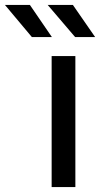

<svg xmlns="http://www.w3.org/2000/svg" viewBox="-118 -757 417 777"><path d="M11 -607H92L3 -737H-98ZM186 -607H267L177 -737H75ZM91 0H187V-530H91Z"/></svg>

Font: AWKNG-Font Medium
Style: Regular
Weight: 500
Designer: Awakening Church
Foundry: Awakening Church
Version: Version 1.700;PS 001.700;hotconv 1.0.88;makeotf.lib2.5.64775